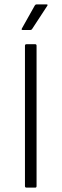

<svg xmlns="http://www.w3.org/2000/svg" viewBox="-20 -857 282 877"><path d="M101 0Q94 0 94 -7V-648Q94 -655 101 -655H141Q147 -655 147 -648V-7Q147 0 141 0ZM84 -720Q76 -720 80 -727L139 -832Q142 -837 147 -837H192Q201 -837 195 -829L127 -725Q124 -720 118 -720Z"/></svg>

Font: Sofia Sans Light
Style: Regular
Weight: 300
Designer: Botio Nikoltchev, Ani Petrova
Foundry: lettersoup
Version: Version 4.100; ttfautohint (v1.8.3)